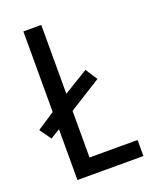

<svg xmlns="http://www.w3.org/2000/svg" viewBox="-136 -791 694 867"><g transform="rotate(-20 211.0 -357.0)"><path d="M84 0H401V-77H170V-301L325 -398L288 -455L170 -383V-714H84V-327L-1 -271L38 -216L84 -244Z"/></g></svg>

Font: Noto Sans Kannada Condensed
Style: Regular
Weight: 400
Width: 3
Designer: Jelle Bosma - Monotype Design Team
Foundry: Monotype Imaging Inc.
Version: Version 2.005